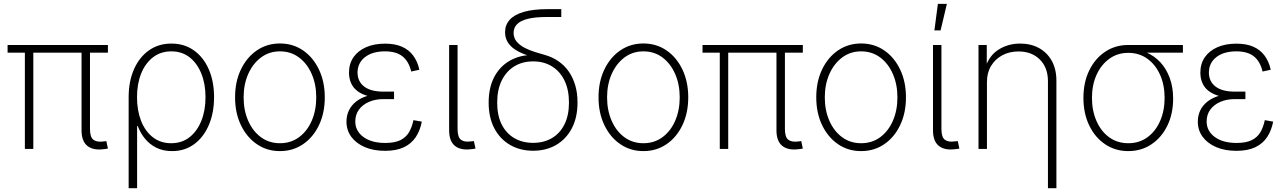

<svg xmlns="http://www.w3.org/2000/svg" viewBox="-20 -775 6701 999"><path d="M516.1 1.5Q463.4 7.8 433.8 -16.6Q404.3 -41 404.3 -97.2V-524.4H448.2V-103.5Q448.2 -61 466.3 -47.6Q484.4 -34.2 519 -39.1Q525.4 -40 527.3 -40Q529.3 -40 533.2 -41L541.5 -2Q536.6 -1 530 0Q523.4 1 516.1 1.5ZM109.4 0V-524.4H153.3V0ZM19.5 -501V-541H541.5V-501Z M649.4 204.1V-269.5Q649.4 -351.6 677 -414.3Q704.6 -477.1 754.6 -512.7Q804.7 -548.3 871.6 -548.3Q939 -548.3 988.8 -512.9Q1038.6 -477.5 1066.2 -414.6Q1093.8 -351.6 1093.8 -269.5Q1093.8 -187.5 1066.4 -124Q1039.1 -60.5 990 -24.7Q940.9 11.2 875.5 11.2Q829.1 11.2 793.7 -6.3Q758.3 -23.9 734.1 -53.7Q710 -83.5 696.8 -119.1H693.4V204.1ZM870.6 -29.8Q926.3 -29.8 966.1 -61Q1005.9 -92.3 1027.6 -146.5Q1049.3 -200.7 1049.3 -269.5Q1049.3 -337.9 1027.8 -391.6Q1006.3 -445.3 966.8 -476.6Q927.2 -507.8 871.6 -507.8Q816.4 -507.8 776.4 -477.1Q736.3 -446.3 714.6 -392.6Q692.9 -338.9 692.9 -269.5Q692.9 -200.2 714.1 -146Q735.4 -91.8 775.4 -60.8Q815.4 -29.8 870.6 -29.8Z M1436.5 11.2Q1369.1 11.2 1316.4 -24.9Q1263.7 -61 1233.4 -124.3Q1203.1 -187.5 1203.1 -268.6Q1203.1 -350.1 1233.4 -413.3Q1263.7 -476.6 1316.4 -512.7Q1369.1 -548.8 1436.5 -548.8Q1504.4 -548.8 1556.9 -512.7Q1609.4 -476.6 1639.6 -413.1Q1669.9 -349.6 1669.9 -268.6Q1669.9 -187.5 1639.9 -124.3Q1609.9 -61 1557.1 -24.9Q1504.4 11.2 1436.5 11.2ZM1436.5 -29.8Q1493.7 -29.8 1536.1 -61.3Q1578.6 -92.8 1602.1 -147Q1625.5 -201.2 1625.5 -268.6Q1625.5 -335.9 1601.8 -390.1Q1578.1 -444.3 1535.6 -476.1Q1493.2 -507.8 1436.5 -507.8Q1380.4 -507.8 1337.9 -475.8Q1295.4 -443.8 1271.5 -389.9Q1247.6 -335.9 1247.6 -268.6Q1247.6 -201.2 1271.2 -147Q1294.9 -92.8 1337.4 -61.3Q1379.9 -29.8 1436.5 -29.8Z M1983.9 9.8Q1922.9 9.8 1877.7 -9.8Q1832.5 -29.3 1807.6 -63.5Q1782.7 -97.7 1782.7 -142.1Q1782.7 -174.3 1795.7 -200.9Q1808.6 -227.5 1833.5 -247.1Q1858.4 -266.6 1895.5 -277.3Q1932.6 -288.1 1981.4 -288.1H2030.3V-259.3H1974.6Q1932.6 -259.3 1899.7 -244.9Q1866.7 -230.5 1847.7 -204.6Q1828.6 -178.7 1828.6 -143.1Q1828.6 -93.3 1870.8 -62.3Q1913.1 -31.2 1984.9 -31.2Q2032.7 -31.2 2062.3 -45.4Q2091.8 -59.6 2107.7 -86.2Q2123.5 -112.8 2131.3 -149.9L2174.8 -142.1Q2166 -96.2 2143.6 -62Q2121.1 -27.8 2081.8 -9Q2042.5 9.8 1983.9 9.8ZM1981.4 -265.1Q1932.1 -265.1 1897 -274.7Q1861.8 -284.2 1839.4 -301.5Q1816.9 -318.8 1806.4 -343.3Q1795.9 -367.7 1795.9 -397Q1795.9 -443.4 1819.1 -477.1Q1842.3 -510.7 1884.5 -529.3Q1926.8 -547.9 1983.4 -547.9Q2034.7 -547.9 2070.8 -532.2Q2106.9 -516.6 2129.6 -486.3Q2152.3 -456.1 2162.1 -412.1L2119.6 -402.8Q2107.4 -455.1 2074.7 -481.4Q2042 -507.8 1983.4 -507.8Q1917.5 -507.8 1879.2 -477.8Q1840.8 -447.8 1840.3 -397.9Q1840.3 -351.6 1874.5 -325Q1908.7 -298.3 1975.1 -298.3H2030.3V-265.1Z M2429.2 1.5Q2376 7.8 2346.4 -16.6Q2316.9 -41 2316.9 -97.2V-541H2360.8V-103.5Q2360.8 -61 2378.9 -47.6Q2397 -34.2 2431.6 -39.6Q2437.5 -40 2439.7 -40Q2441.9 -40 2445.8 -41L2454.1 -2Q2449.2 -1 2442.6 0Q2436 1 2429.2 1.5Z M2753.9 9.3Q2686 9.3 2633.5 -21.2Q2581.1 -51.8 2551.8 -107.9Q2522.5 -164.1 2522.5 -241.2Q2522.5 -319.3 2551.8 -374.8Q2581.1 -430.2 2633.5 -459.7Q2686 -489.3 2753.9 -489.3L2790 -469.2Q2749.5 -478.5 2716.1 -490.2Q2682.6 -502 2658.4 -518.3Q2634.3 -534.7 2621.1 -556.6Q2607.9 -578.6 2607.9 -607.4Q2607.9 -645 2631.8 -671.9Q2655.8 -698.7 2705.1 -713.1Q2754.4 -727.5 2830.6 -727.5H2900.4V-686.5H2823.7Q2763.2 -686.5 2725.3 -676.8Q2687.5 -667 2669.9 -648.7Q2652.3 -630.4 2652.3 -604.5Q2652.3 -576.7 2669.2 -557.4Q2686 -538.1 2711.9 -525.1Q2737.8 -512.2 2766.1 -503.7Q2794.4 -495.1 2817.9 -488.3Q2855 -477.5 2885.7 -456.3Q2916.5 -435.1 2938.5 -404.1Q2960.4 -373 2972.7 -332.3Q2984.9 -291.5 2984.9 -241.7Q2984.9 -164.1 2955.6 -107.9Q2926.3 -51.8 2874.3 -21.2Q2822.3 9.3 2753.9 9.3ZM2753.9 -31.7Q2809.6 -31.7 2851.6 -56.4Q2893.6 -81.1 2917 -127.9Q2940.4 -174.8 2940.4 -241.2Q2940.4 -308.1 2917 -356.2Q2893.6 -404.3 2851.6 -429.9Q2809.6 -455.6 2753.9 -455.6Q2698.2 -455.6 2656.2 -429.9Q2614.3 -404.3 2590.6 -356.2Q2566.9 -308.1 2566.9 -241.2Q2566.9 -174.3 2590.3 -127.7Q2613.8 -81.1 2656 -56.4Q2698.2 -31.7 2753.9 -31.7Z M3327.6 11.2Q3260.3 11.2 3207.5 -24.9Q3154.8 -61 3124.5 -124.3Q3094.2 -187.5 3094.2 -268.6Q3094.2 -350.1 3124.5 -413.3Q3154.8 -476.6 3207.5 -512.7Q3260.3 -548.8 3327.6 -548.8Q3395.5 -548.8 3448 -512.7Q3500.5 -476.6 3530.8 -413.1Q3561 -349.6 3561 -268.6Q3561 -187.5 3531 -124.3Q3501 -61 3448.2 -24.9Q3395.5 11.2 3327.6 11.2ZM3327.6 -29.8Q3384.8 -29.8 3427.2 -61.3Q3469.7 -92.8 3493.2 -147Q3516.6 -201.2 3516.6 -268.6Q3516.6 -335.9 3492.9 -390.1Q3469.2 -444.3 3426.8 -476.1Q3384.3 -507.8 3327.6 -507.8Q3271.5 -507.8 3229 -475.8Q3186.5 -443.8 3162.6 -389.9Q3138.7 -335.9 3138.7 -268.6Q3138.7 -201.2 3162.4 -147Q3186 -92.8 3228.5 -61.3Q3271 -29.8 3327.6 -29.8Z M4131.8 1.5Q4079.1 7.8 4049.6 -16.6Q4020 -41 4020 -97.2V-524.4H4064V-103.5Q4064 -61 4082 -47.6Q4100.1 -34.2 4134.8 -39.1Q4141.1 -40 4143.1 -40Q4145 -40 4148.9 -41L4157.2 -2Q4152.3 -1 4145.8 0Q4139.2 1 4131.8 1.5ZM3725.1 0V-524.4H3769V0ZM3635.3 -501V-541H4157.2V-501Z M4460.4 11.2Q4393.1 11.2 4340.3 -24.9Q4287.6 -61 4257.3 -124.3Q4227.1 -187.5 4227.1 -268.6Q4227.1 -350.1 4257.3 -413.3Q4287.6 -476.6 4340.3 -512.7Q4393.1 -548.8 4460.4 -548.8Q4528.3 -548.8 4580.8 -512.7Q4633.3 -476.6 4663.6 -413.1Q4693.8 -349.6 4693.8 -268.6Q4693.8 -187.5 4663.8 -124.3Q4633.8 -61 4581.1 -24.9Q4528.3 11.2 4460.4 11.2ZM4460.4 -29.8Q4517.6 -29.8 4560.1 -61.3Q4602.5 -92.8 4626 -147Q4649.4 -201.2 4649.4 -268.6Q4649.4 -335.9 4625.7 -390.1Q4602.1 -444.3 4559.6 -476.1Q4517.1 -507.8 4460.4 -507.8Q4404.3 -507.8 4361.8 -475.8Q4319.3 -443.8 4295.4 -389.9Q4271.5 -335.9 4271.5 -268.6Q4271.5 -201.2 4295.2 -147Q4318.8 -92.8 4361.3 -61.3Q4403.8 -29.8 4460.4 -29.8Z M4946.8 1.5Q4893.6 7.8 4864 -16.6Q4834.5 -41 4834.5 -97.2V-541H4878.4V-103.5Q4878.4 -61 4896.5 -47.6Q4914.6 -34.2 4949.2 -39.6Q4955.1 -40 4957.3 -40Q4959.5 -40 4963.4 -41L4971.7 -2Q4966.8 -1 4960.2 0Q4953.6 1 4946.8 1.5ZM4841.8 -616.7 4859.9 -754.9H4906.7L4874 -616.7Z M5115.2 -348.6V0H5071.3V-541H5114.3V-418.9H5105.5Q5125.5 -485.4 5175.5 -516.8Q5225.6 -548.3 5287.6 -548.3Q5343.3 -548.3 5385.7 -525.1Q5428.2 -502 5452.4 -458.7Q5476.6 -415.5 5476.6 -355V204.1H5432.6V-352.5Q5432.6 -423.3 5390.4 -465.3Q5348.1 -507.3 5279.3 -507.3Q5232.4 -507.3 5195.3 -487.5Q5158.2 -467.8 5136.7 -432.1Q5115.2 -396.5 5115.2 -348.6Z M5850.6 11.2Q5783.2 11.2 5730.2 -24.4Q5677.2 -60.1 5647.2 -122.6Q5617.2 -185.1 5617.2 -265.6Q5617.2 -346.7 5647.5 -408.7Q5677.7 -470.7 5730.5 -505.9Q5783.2 -541 5850.6 -541H6134.8V-501H5911.6L5850.6 -500Q5794.4 -500 5752 -469.2Q5709.5 -438.5 5685.5 -385.7Q5661.6 -333 5661.6 -265.6Q5661.6 -198.7 5685.3 -145Q5709 -91.3 5751.5 -60.5Q5793.9 -29.8 5850.6 -29.8Q5907.7 -29.8 5950.2 -60.8Q5992.7 -91.8 6016.1 -145.3Q6039.6 -198.7 6039.6 -265.6Q6039.6 -333 6015.9 -386Q5992.2 -439 5949.7 -469.5Q5907.2 -500 5850.6 -500V-521Q5900.9 -521 5943.6 -502.7Q5986.3 -484.4 6017.6 -450.7Q6048.8 -417 6066.4 -369.1Q6084 -321.3 6084 -262.2Q6084 -183.1 6054 -121.3Q6023.9 -59.6 5971.2 -24.2Q5918.5 11.2 5850.6 11.2Z M6413.6 9.8Q6352.5 9.8 6307.4 -9.8Q6262.2 -29.3 6237.3 -63.5Q6212.4 -97.7 6212.4 -142.1Q6212.4 -174.3 6225.3 -200.9Q6238.3 -227.5 6263.2 -247.1Q6288.1 -266.6 6325.2 -277.3Q6362.3 -288.1 6411.1 -288.1H6460V-259.3H6404.3Q6362.3 -259.3 6329.3 -244.9Q6296.4 -230.5 6277.3 -204.6Q6258.3 -178.7 6258.3 -143.1Q6258.3 -93.3 6300.5 -62.3Q6342.8 -31.2 6414.6 -31.2Q6462.4 -31.2 6491.9 -45.4Q6521.5 -59.6 6537.4 -86.2Q6553.2 -112.8 6561 -149.9L6604.5 -142.1Q6595.7 -96.2 6573.2 -62Q6550.8 -27.8 6511.5 -9Q6472.2 9.8 6413.6 9.8ZM6411.1 -265.1Q6361.8 -265.1 6326.7 -274.7Q6291.5 -284.2 6269 -301.5Q6246.6 -318.8 6236.1 -343.3Q6225.6 -367.7 6225.6 -397Q6225.6 -443.4 6248.8 -477.1Q6272 -510.7 6314.2 -529.3Q6356.4 -547.9 6413.1 -547.9Q6464.4 -547.9 6500.5 -532.2Q6536.6 -516.6 6559.3 -486.3Q6582 -456.1 6591.8 -412.1L6549.3 -402.8Q6537.1 -455.1 6504.4 -481.4Q6471.7 -507.8 6413.1 -507.8Q6347.2 -507.8 6308.8 -477.8Q6270.5 -447.8 6270 -397.9Q6270 -351.6 6304.2 -325Q6338.4 -298.3 6404.8 -298.3H6460V-265.1Z"/></svg>

Font: Inter 17pt ExtraLight
Style: Regular
Weight: 250
Version: Version 4.001;git-66647c0bb